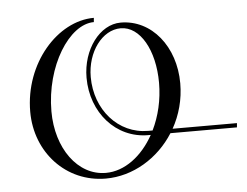

<svg xmlns="http://www.w3.org/2000/svg" viewBox="-45 -620 873 679"><g transform="rotate(-5 391.5 -280.0)"><path d="M311.4 -565C182.1 -565 58.3 -425.5 58.3 -253.5C58.3 -108.6 164 5 304.6 5C400.9 5 491.9 -50.1 545.7 -135H781.8L783.1 -150H554.7C580.5 -196.1 595.7 -250 595.7 -307.9C595.7 -438.3 514.1 -540 404.2 -540C330.2 -540 267.2 -456.7 267.2 -356C267.2 -232 352.6 -135 466.8 -135H475.8C435.6 -62.5 373.1 -15 306.3 -15C206.5 -15 133.1 -117 133.1 -248.4C133.1 -408.9 222 -550 310.1 -550ZM483.6 -150H468.1C361.8 -150 282.2 -241 282.2 -357.3C282.2 -446.2 336.7 -520 402.5 -520C471.6 -520 521.1 -431.6 521.1 -316.4C521.1 -255.3 507.1 -198 483.6 -150Z"/></g></svg>

Font: Galberik
Style: Regular
Weight: 400
Designer: Gluk
Foundry: Gluk
Version: Version 0.50